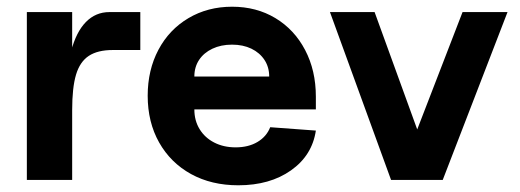

<svg xmlns="http://www.w3.org/2000/svg" viewBox="-20 -536 1548 572"><path d="M60 -500H195V-314L177 -245Q177 -327 192 -384Q207 -441 236 -470.5Q265 -500 306 -500H398V-387H316Q271 -387 244.5 -369.5Q218 -352 206.5 -313.5Q195 -275 195 -208V0H60Z M420 -250.7Q420 -327.4 452 -387.7Q484 -448 541.5 -482Q599 -516 671.5 -516Q744 -516 800.5 -482Q857 -448 889 -387Q921 -326 921 -248V-210H559Q559 -176.7 574.7 -151.2Q590.3 -125.7 618.1 -111.4Q646 -97 682 -97Q720 -97 747 -113Q774 -129 785 -157L921 -147Q910 -73 847 -28.5Q784 16 690 16Q610 16 549.1 -17.5Q488.3 -51 454.1 -111.5Q420 -172 420 -250.7ZM671.2 -403Q638.4 -403 612.8 -390.9Q587.2 -378.8 573.1 -357.5Q559 -336.2 559 -308H782Q782 -336 767.9 -357.5Q753.8 -378.9 728.9 -391Q704 -403 671.2 -403Z M963 -500H1096L1238 -109H1207L1358 -500H1492L1299 0H1145Z"/></svg>

Font: Uncut Sans Variable
Style: Regular
Weight: 400
Designer: Kasper Nordkvist
Foundry: UNCUT.wtf
Version: Version 1.303;Glyphs 3.1.2 (3151)